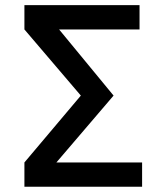

<svg xmlns="http://www.w3.org/2000/svg" viewBox="-20 -713 626 733"><path d="M73.2 0V-92.8L288.6 -348.1L73.2 -600.6V-693.4H512.7V-600.6H205.6L413.6 -348.1L195.3 -92.8H522.5V0Z"/></svg>

Font: CaskaydiaMono NF
Style: Regular
Weight: 400
Designer: Aaron Bell
Foundry: Saja Typeworks
Version: Version 2111.001; ttfautohint (v1.8.4);Nerd Fonts 3.1.1